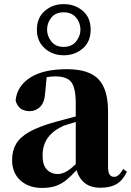

<svg xmlns="http://www.w3.org/2000/svg" viewBox="-20 -901 640 938"><path d="M291 -671.9Q330.6 -671.9 351.8 -698.5Q373 -725.1 373 -755.9Q373 -789.1 351.8 -814.9Q330.6 -840.8 291 -840.8Q251.5 -840.8 230.7 -814.9Q210 -789.1 210 -755.9Q210 -725.1 230.7 -698.5Q251.5 -671.9 291 -671.9ZM291 -630.9Q236.8 -630.9 198.5 -665Q160.2 -699.2 160.2 -755.9Q160.2 -814 198.5 -847.4Q236.8 -880.9 291 -880.9Q345.7 -880.9 384.3 -848.1Q422.9 -815.4 422.9 -755.9Q422.9 -697.3 384.3 -664.1Q345.7 -630.9 291 -630.9ZM471.2 16.1Q422.4 16.1 393.8 -7.1Q365.2 -30.3 354 -69.8Q328.6 -42 305.2 -22.5Q281.7 -2.9 253.4 7.1Q225.1 17.1 185.1 17.1Q120.6 17.1 79.8 -19.5Q39.1 -56.2 39.1 -119.1Q39.1 -164.6 58.6 -198Q78.1 -231.4 124.8 -257.6Q171.4 -283.7 252.9 -306.2L350.1 -332V-393.1Q350.1 -471.2 328.6 -499.5Q307.1 -527.8 250 -527.8Q228 -527.8 208 -523.9L201.2 -453.1Q198.7 -401.4 176.5 -379.6Q154.3 -357.9 126 -357.9Q69.8 -357.9 56.2 -410.2Q63 -480 127 -521.5Q190.9 -563 307.1 -563Q413.6 -563 460.7 -514.4Q507.8 -465.8 507.8 -356.9V-87.9Q507.8 -59.6 515.4 -48.3Q522.9 -37.1 537.1 -37.1Q548.3 -37.1 558.1 -44.9Q567.9 -52.7 582 -75.2L600.1 -62Q580.6 -20.5 550 -2.2Q519.5 16.1 471.2 16.1ZM350.1 -99.1V-305.2Q332.5 -299.8 317.6 -295.2Q302.7 -290.5 292 -287.1Q243.2 -266.1 215.6 -230.5Q188 -194.8 188 -140.1Q188 -95.2 208.7 -73Q229.5 -50.8 263.2 -50.8Q278.8 -50.8 299.1 -60.3Q319.3 -69.8 350.1 -99.1Z"/></svg>

Font: Source Han Serif TW Heavy
Style: Regular
Weight: 900
Designer: Ryoko NISHIZUKA Ë•øÂ°öÊ∂ºÂ≠ê (kana & ideographs); Frank Grie√ühammer (Latin, Greek & Cyrillic); Wenlong ZHANG Âº†ÊñáÈæô 
Foundry: Adobe
Version: Version 2.003;hotconv 1.1.1;makeotfexe 2.6.0